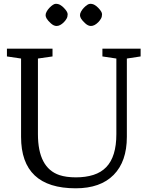

<svg xmlns="http://www.w3.org/2000/svg" viewBox="-20 -997 790 1028"><path d="M385.3 11.2Q92.8 11.2 92.8 -264.2V-683.6L17.1 -694.8V-736.3H261.2V-694.8L183.1 -683.6V-278.8Q183.1 -98.6 297.9 -59.6Q334.5 -47.4 386.5 -47.4Q438.5 -47.4 480 -60.5Q521.5 -73.7 548.8 -102.1Q603 -158.2 603 -278.8V-683.6L528.3 -694.8V-736.3H732.9V-694.8L659.2 -683.6V-264.2Q659.2 -132.3 588.4 -60.5Q517.6 11.2 385.3 11.2ZM244.6 -955.1Q265.6 -976.6 278.8 -976.6Q292 -976.6 302.5 -970.5Q313 -964.4 321.8 -955.1Q342.3 -934.1 342.3 -920.7Q342.3 -907.2 336.4 -897Q330.6 -886.7 321.8 -877.9Q301.8 -857.9 282.7 -857.9Q267.6 -857.9 252.2 -872.1Q236.8 -886.2 230.5 -896.5Q224.1 -906.7 224.1 -915.8Q224.1 -924.8 230 -935.3Q235.8 -945.8 244.6 -955.1ZM428.7 -955.1Q449.7 -976.6 462.9 -976.6Q476.1 -976.6 486.6 -970.5Q497.1 -964.4 505.9 -955.1Q526.4 -934.1 526.4 -920.7Q526.4 -907.2 520.5 -897Q514.6 -886.7 505.9 -877.9Q485.8 -857.9 466.8 -857.9Q451.7 -857.9 436.3 -872.1Q420.9 -886.2 414.6 -896.5Q408.2 -906.7 408.2 -915.8Q408.2 -924.8 414.1 -935.3Q419.9 -945.8 428.7 -955.1Z"/></svg>

Font: Habibi
Style: Regular
Weight: 400
Designer: Magnus Gaarde
Foundry: Magnus Gaarde
Version: Version 1.001